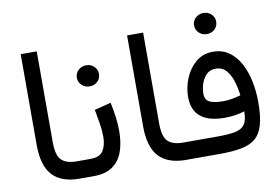

<svg xmlns="http://www.w3.org/2000/svg" viewBox="-76 -845 1418 972"><g transform="rotate(-10 633.0 -358.5)"><path d="M74.7 -672.4H157.2V-205.6Q157.2 -136.7 182.6 -112.8Q208 -88.9 259.3 -88.9H271.5V0H259.3Q166 0 120.4 -49.6Q74.7 -99.1 74.7 -206.1Z M331.5 0H252V-88.9H330.6Q379.4 -88.9 396.7 -117.2Q414.1 -145.5 414.1 -189Q414.1 -220.7 408.2 -256.8Q402.3 -293 395.5 -329.6L480.5 -351.1Q488.8 -312 493.7 -274.4Q498.5 -236.8 498.5 -202.6Q498.5 -144 482.4 -98.1Q466.3 -52.2 429.7 -26.1Q393.1 0 331.5 0ZM334 -505.4Q334 -528.3 350.6 -543.9Q367.2 -559.6 391.1 -559.6Q415 -559.6 431.4 -543.9Q447.8 -528.3 447.8 -505.4Q447.8 -482.4 431.4 -466.8Q415 -451.2 391.1 -451.2Q367.2 -451.2 350.6 -466.8Q334 -482.4 334 -505.4Z M621.6 -672.4H704.1V-205.6Q704.1 -136.7 729.5 -112.8Q754.9 -88.9 806.2 -88.9H818.4V0H806.2Q712.9 0 667.2 -49.6Q621.6 -99.1 621.6 -206.1Z M964.4 -663.1Q964.4 -686 981 -701.7Q997.6 -717.3 1021.5 -717.3Q1045.4 -717.3 1061.8 -701.7Q1078.1 -686 1078.1 -663.1Q1078.1 -640.1 1061.8 -624.5Q1045.4 -608.9 1021.5 -608.9Q997.6 -608.9 981 -624.5Q964.4 -640.1 964.4 -663.1ZM984.4 -88.9Q1039.6 -88.9 1073.5 -95.2Q1107.4 -101.6 1123.3 -123.3Q1139.2 -145 1139.2 -190.9Q1115.2 -183.6 1090.6 -179.7Q1065.9 -175.8 1037.6 -175.8Q871.6 -175.8 871.6 -312Q871.6 -358.9 890.4 -405.8Q909.2 -452.6 945.8 -484.1Q982.4 -515.6 1034.7 -515.6Q1082.5 -515.6 1116.9 -491.2Q1151.4 -466.8 1173.6 -425.5Q1195.8 -384.3 1206.5 -332.3Q1217.3 -280.3 1217.3 -225.1Q1217.3 -152.3 1204.3 -107.7Q1191.4 -63 1163.1 -39.8Q1134.8 -16.6 1089.4 -8.3Q1043.9 0 978.5 0H798.8V-88.9ZM1044.4 -259.8Q1066.9 -259.8 1089.1 -263.9Q1111.3 -268.1 1133.8 -274.4Q1129.9 -309.1 1119.4 -344.7Q1108.9 -380.4 1088.4 -404.5Q1067.9 -428.7 1033.7 -428.7Q1003.4 -428.7 985.1 -409.7Q966.8 -390.6 958.7 -364.3Q950.7 -337.9 950.7 -315.4Q950.7 -281.7 974.9 -270.8Q999 -259.8 1044.4 -259.8Z"/></g></svg>

Font: Vazirmatn RD UI FD
Style: Regular
Weight: 400
Designer: Saber Rastikerdar
Foundry: Saber Rastikerdar
Version: Version 33.003